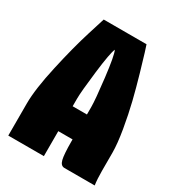

<svg xmlns="http://www.w3.org/2000/svg" viewBox="-173 -827 856 933"><g transform="rotate(30 255.0 -360.0)"><path d="M134.8 -720.2H375Q379.9 -705.6 387.9 -680.2Q396 -654.8 416.7 -583Q437.5 -511.2 453.4 -447Q469.2 -382.8 482.2 -306.6Q495.1 -230.5 495.1 -180.2V-80.1Q495.1 -33.2 500 0H330.1Q309.1 0 302 -28.1Q294.9 -56.2 294.9 -129.9V-140.1H214.8V0H15.1V-180.2Q15.1 -260.3 45.2 -395.3Q75.2 -530.3 105 -625ZM214.8 -279.8H294.9V-321.8Q294.9 -362.3 281 -479Q267.1 -595.7 254.9 -620.1Q243.2 -595.7 229 -478.5Q214.8 -361.3 214.8 -321.8Z"/></g></svg>

Font: Mikodacs
Style: Regular
Weight: 400
Designer: gluk (gluksza@wp.pl)
Foundry: gluk (gluksza@wp.pl)
Version: Version 0.28